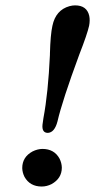

<svg xmlns="http://www.w3.org/2000/svg" viewBox="-20 -678 351 708"><path d="M256.8 -658.2Q300.3 -658.2 309.1 -619.6Q312.5 -603 308.6 -583Q301.8 -552.2 272.5 -477.1Q209.5 -306.6 191.9 -230Q181.2 -189.5 156.7 -188Q133.8 -188 136.7 -218.3Q137.7 -227.5 140.1 -242.2Q157.7 -335.9 164.1 -475.6Q164.1 -478.5 164.1 -480Q166 -550.8 173.3 -583Q185.5 -641.1 236.3 -655.3Q247.6 -658.2 256.8 -658.2ZM62 -58.1Q62 -99.1 100.1 -119.6Q117.7 -128.4 136.2 -128.9Q180.2 -128.9 199.7 -92.8Q207.5 -77.1 208 -60.1Q208 -20 169.9 1Q152.3 9.8 133.8 9.8Q90.3 9.8 70.3 -25.9Q62.5 -41.5 62 -58.1Z"/></svg>

Font: Linux Libertine Capitals O
Style: Bold Italic Samll Caps
Weight: 400
Italic angle: -12°
Designer: Philipp H. Poll
Foundry: Philipp H. Poll
Version: Version 5.0.4